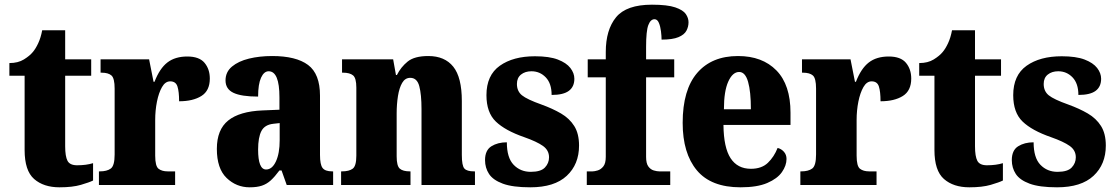

<svg xmlns="http://www.w3.org/2000/svg" viewBox="-20 -789 4758 819"><path d="M234 10Q166 10 125.5 -25.5Q85 -61 85 -149V-466H20V-520Q57 -520 82 -535.5Q107 -551 120 -567Q132 -581 143 -604.5Q154 -628 160 -660H258V-536H369V-466H258V-165Q258 -122 268 -103Q278 -84 309 -84Q348 -84 377 -93V-19Q361 -11 325 -0.5Q289 10 234 10Z M402 0V-58H406Q436 -58 452.5 -70Q469 -82 469 -130V-411Q469 -455 455.5 -467Q442 -479 413 -479H409V-536H616L635 -440H639Q661 -497 694 -522.5Q727 -548 779 -548Q830 -548 852.5 -521Q875 -494 875 -454Q875 -402 839 -379.5Q803 -357 744 -357Q744 -398 737 -420Q730 -442 706 -442Q685 -442 671 -417.5Q657 -393 649.5 -355.5Q642 -318 642 -277V-125Q642 -80 656.5 -69Q671 -58 695 -58H727V0Z M1045 10Q988 10 946.5 -30Q905 -70 905 -154Q905 -236 953.5 -275Q1002 -314 1100 -318L1172 -321V-374Q1172 -485 1126 -485Q1106 -485 1093.5 -457.5Q1081 -430 1081 -377Q1010 -377 976 -393Q942 -409 942 -446Q942 -482 969.5 -505Q997 -528 1042 -539Q1087 -550 1141 -550Q1243 -550 1294 -512Q1345 -474 1345 -381V-128Q1345 -87 1356 -72.5Q1367 -58 1397 -58H1401V0H1203L1181 -62H1172Q1152 -35 1135 -19.5Q1118 -4 1097 3Q1076 10 1045 10ZM1115 -66Q1141 -66 1157 -100.5Q1173 -135 1173 -191V-264L1146 -261Q1109 -257 1095 -230Q1081 -203 1081 -151Q1081 -66 1115 -66Z M1435 0V-58H1439Q1469 -58 1484.5 -69.5Q1500 -81 1500 -125V-415Q1500 -456 1486 -467.5Q1472 -479 1443 -479H1439V-536H1657L1669 -469H1673Q1690 -503 1719 -526.5Q1748 -550 1807 -550Q1877 -550 1913.5 -504.5Q1950 -459 1950 -358V-128Q1950 -82 1961 -70Q1972 -58 2002 -58H2006V0H1778V-323Q1778 -386 1768.5 -421.5Q1759 -457 1730 -457Q1708 -457 1695.5 -435.5Q1683 -414 1677.5 -379Q1672 -344 1672 -305V-122Q1672 -81 1685.5 -69.5Q1699 -58 1728 -58H1731V0Z M2242 10Q2167 10 2125 -5.5Q2083 -21 2066 -47Q2049 -73 2049 -106Q2049 -148 2076 -165Q2103 -182 2142 -182Q2142 -116 2171 -86Q2200 -56 2244 -56Q2287 -56 2304.5 -74.5Q2322 -93 2322 -118Q2322 -148 2296 -166.5Q2270 -185 2216 -204Q2135 -232 2095 -270.5Q2055 -309 2055 -383Q2055 -468 2112 -508.5Q2169 -549 2262 -549Q2323 -549 2359.5 -535Q2396 -521 2413 -499Q2430 -477 2430 -453Q2430 -419 2406.5 -401.5Q2383 -384 2333 -384Q2333 -433 2308 -459Q2283 -485 2247 -485Q2220 -485 2202.5 -471Q2185 -457 2185 -431Q2185 -400 2206.5 -382.5Q2228 -365 2290 -343Q2337 -326 2373 -305Q2409 -284 2429.5 -251.5Q2450 -219 2450 -168Q2450 -88 2397.5 -39Q2345 10 2242 10Z M2483 0V-58H2508Q2516 -58 2529.5 -62Q2543 -66 2553.5 -79Q2564 -92 2564 -120V-459H2487V-536H2564V-567Q2564 -662 2608 -715.5Q2652 -769 2761 -769Q2827 -769 2860.5 -757.5Q2894 -746 2905.5 -729Q2917 -712 2917 -694Q2917 -675 2908 -658Q2899 -641 2874 -630.5Q2849 -620 2802 -620Q2802 -635 2799.5 -655.5Q2797 -676 2790.5 -691.5Q2784 -707 2772 -707Q2755 -707 2745.5 -682Q2736 -657 2736 -589V-536H2856V-459H2736V-120Q2736 -92 2745.5 -79Q2755 -66 2768.5 -62Q2782 -58 2792 -58H2839V0Z M3139 10Q3013 10 2952.5 -62.5Q2892 -135 2892 -265Q2892 -406 2954 -478Q3016 -550 3128 -550Q3232 -550 3292 -488.5Q3352 -427 3352 -308V-256H3066Q3067 -159 3096.5 -114Q3126 -69 3183 -69Q3229 -69 3255.5 -94.5Q3282 -120 3297 -158Q3313 -154 3324 -141.5Q3335 -129 3335 -111Q3335 -83 3315.5 -55Q3296 -27 3253 -8.5Q3210 10 3139 10ZM3183 -323Q3183 -398 3171 -440Q3159 -482 3133 -482Q3105 -482 3086.5 -441Q3068 -400 3068 -323Z M3394 0V-58H3398Q3428 -58 3444.5 -70Q3461 -82 3461 -130V-411Q3461 -455 3447.5 -467Q3434 -479 3405 -479H3401V-536H3608L3627 -440H3631Q3653 -497 3686 -522.5Q3719 -548 3771 -548Q3822 -548 3844.5 -521Q3867 -494 3867 -454Q3867 -402 3831 -379.5Q3795 -357 3736 -357Q3736 -398 3729 -420Q3722 -442 3698 -442Q3677 -442 3663 -417.5Q3649 -393 3641.5 -355.5Q3634 -318 3634 -277V-125Q3634 -80 3648.5 -69Q3663 -58 3687 -58H3719V0Z M4115 10Q4047 10 4006.5 -25.5Q3966 -61 3966 -149V-466H3901V-520Q3938 -520 3963 -535.5Q3988 -551 4001 -567Q4013 -581 4024 -604.5Q4035 -628 4041 -660H4139V-536H4250V-466H4139V-165Q4139 -122 4149 -103Q4159 -84 4190 -84Q4229 -84 4258 -93V-19Q4242 -11 4206 -0.5Q4170 10 4115 10Z M4489 10Q4414 10 4372 -5.5Q4330 -21 4313 -47Q4296 -73 4296 -106Q4296 -148 4323 -165Q4350 -182 4389 -182Q4389 -116 4418 -86Q4447 -56 4491 -56Q4534 -56 4551.5 -74.5Q4569 -93 4569 -118Q4569 -148 4543 -166.5Q4517 -185 4463 -204Q4382 -232 4342 -270.5Q4302 -309 4302 -383Q4302 -468 4359 -508.5Q4416 -549 4509 -549Q4570 -549 4606.5 -535Q4643 -521 4660 -499Q4677 -477 4677 -453Q4677 -419 4653.5 -401.5Q4630 -384 4580 -384Q4580 -433 4555 -459Q4530 -485 4494 -485Q4467 -485 4449.5 -471Q4432 -457 4432 -431Q4432 -400 4453.5 -382.5Q4475 -365 4537 -343Q4584 -326 4620 -305Q4656 -284 4676.5 -251.5Q4697 -219 4697 -168Q4697 -88 4644.5 -39Q4592 10 4489 10Z"/></svg>

Font: Noto Serif Hebrew Condensed Black
Style: Regular
Weight: 900
Width: 3
Designer: Monotype Design Team
Foundry: Monotype Imaging Inc.
Version: Version 2.004; ttfautohint (v1.8.4.7-5d5b)